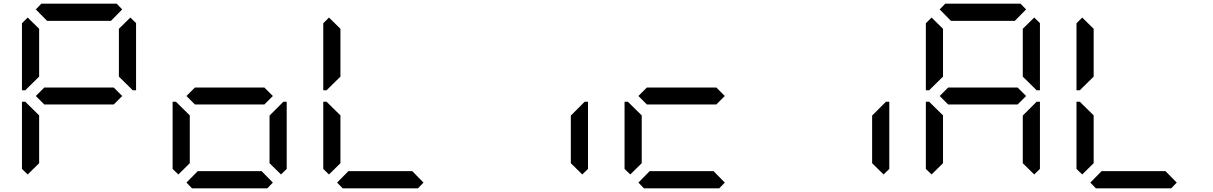

<svg xmlns="http://www.w3.org/2000/svg" viewBox="-20 -1020 6568 1040"><path d="M130 -75 99 -105V-469H117L130 -456L192 -395V-136ZM130 -544 117 -531H99V-894L130 -925L192 -864V-605ZM174 -969 204 -1000H612L642 -969L581 -907H235ZM596 -546 642 -500 596 -454H220L174 -500L220 -546ZM686 -925 717 -895V-531H699L686 -544L624 -605V-864Z M946 -75 915 -105V-469H933L946 -456L1008 -395V-136ZM1412 -546 1458 -500 1412 -454H1036L990 -500L1036 -546ZM1458 -31 1428 0H1020L990 -31L1051 -93H1397ZM1502 -456 1515 -469H1533V-105L1502 -75L1440 -136V-394Z M1762 -75 1731 -105V-469H1749L1762 -456L1824 -395V-136ZM1762 -544 1749 -531H1731V-894L1762 -925L1824 -864V-605ZM2274 -31 2244 0H1836L1806 -31L1867 -93H2213Z M3134 -456 3147 -469H3165V-105L3134 -75L3072 -136V-394Z M3394 -75 3363 -105V-469H3381L3394 -456L3456 -395V-136ZM3860 -546 3906 -500 3860 -454H3484L3438 -500L3484 -546ZM3906 -31 3876 0H3468L3438 -31L3499 -93H3845Z M4766 -456 4779 -469H4797V-105L4766 -75L4704 -136V-394Z M5026 -75 4995 -105V-469H5013L5026 -456L5088 -395V-136ZM5026 -544 5013 -531H4995V-894L5026 -925L5088 -864V-605ZM5070 -969 5100 -1000H5508L5538 -969L5477 -907H5131ZM5492 -546 5538 -500 5492 -454H5116L5070 -500L5116 -546ZM5582 -925 5613 -895V-531H5595L5582 -544L5520 -605V-864ZM5582 -456 5595 -469H5613V-105L5582 -75L5520 -136V-394Z M5842 -75 5811 -105V-469H5829L5842 -456L5904 -395V-136ZM5842 -544 5829 -531H5811V-894L5842 -925L5904 -864V-605ZM6354 -31 6324 0H5916L5886 -31L5947 -93H6293Z"/></svg>

Font: DSEG7 Classic Mini
Style: Regular
Weight: 400
Designer: Keshikan(Twitter:@keshinomi_88pro)
Version: Version 0.46